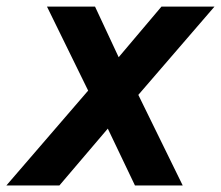

<svg xmlns="http://www.w3.org/2000/svg" viewBox="-42 -567 676 587"><path d="M227.5 -290 101.6 -546.9H248.5L320.8 -392.1L451.7 -546.9H613.8L380.9 -276.9L516.6 0H370.6L287.6 -173.8L139.6 0H-22.5Z"/></svg>

Font: Hack
Style: Bold Italic
Weight: 700
Italic angle: -11°
Monospace: yes
Designer: Christopher Simpkins
Foundry: Christopher Simpkins
Version: Version 2.017; ttfautohint (v1.4.1) -l 4 -r 80 -G 350 -x 0 -